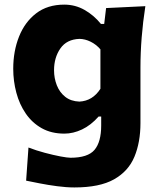

<svg xmlns="http://www.w3.org/2000/svg" viewBox="-20 -594 701 843"><path d="M306.6 229Q271.5 229 231.2 223.6Q190.9 218.3 154.8 211.2Q118.7 204.1 94.7 199.2L105 53.7Q139.2 66.9 176.8 76.9Q214.4 86.9 245.4 92.8Q276.4 98.6 289.6 98.6Q365.7 98.6 395 64Q424.3 29.3 424.3 -43V-82.5H413.1Q378.9 -43.9 340.1 -25.6Q301.3 -7.3 262.7 -7.3Q205.6 -7.3 163.3 -31Q121.1 -54.7 93.3 -95.2Q65.4 -135.7 51.8 -186.8Q38.1 -237.8 38.1 -292Q38.1 -369.1 63.5 -433.1Q88.9 -497.1 138.7 -535.4Q188.5 -573.7 262.2 -573.7Q310.1 -573.7 351.1 -550.5Q392.1 -527.3 423.3 -488.8H437.5L445.8 -558.6L618.2 -566.9Q596.7 -427.7 596.7 -297.4V-53.2Q596.7 30.3 570.3 94Q543.9 157.7 480.7 193.4Q417.5 229 306.6 229ZM328.6 -147.9Q386.7 -150.9 420.9 -204.1V-377.4Q402.3 -398.9 377.9 -410.9Q353.5 -422.9 329.1 -423.3Q272.9 -421.4 245.1 -381.3Q217.3 -341.3 217.3 -285.6Q217.3 -250.5 229.5 -219.5Q241.7 -188.5 266.4 -168.9Q291 -149.4 328.6 -147.9Z"/></svg>

Font: Pinar-DS1-FD Bold
Style: Regular
Weight: 700
Designer: Amin Abedi
Version: Version 2.000